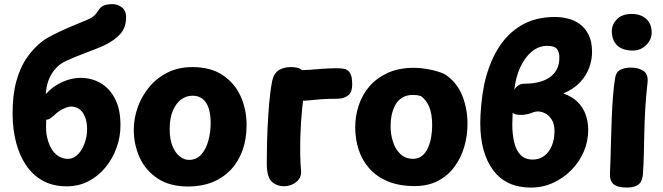

<svg xmlns="http://www.w3.org/2000/svg" viewBox="-20 -874 3138 909"><path d="M296 8.1Q230 8.1 182 -18.8Q134 -45.7 102.7 -92.7Q71.3 -139.8 55.8 -200.9Q40.3 -262.1 39.7 -330.4Q38.8 -422.2 57.2 -488.8Q75.6 -555.4 107.6 -601.3Q139.7 -647.2 179.3 -677.7Q200.6 -693.9 235 -711Q269.4 -728.1 306 -743.9Q342.6 -759.8 371.2 -771.2Q399.9 -782.7 407.8 -787.3Q422.6 -795.6 429.4 -802.9Q436.3 -810.2 445.2 -824.1Q456.9 -842.6 472.9 -848.5Q488.9 -854.4 512.8 -854.4Q537.7 -854.4 557.2 -839Q576.8 -823.6 577 -794.2Q577 -742.6 548.8 -712.4Q520.7 -682.3 477.4 -661.2Q461.1 -653 438.1 -644.1Q415 -635.1 389.7 -625.4Q364.3 -615.8 340.3 -606Q316.2 -596.2 296.9 -587.4Q277.6 -578.7 267.1 -571Q245.8 -555.2 230.8 -533.8Q215.8 -512.4 207.2 -486.6Q198.7 -460.8 197 -428.7Q229 -464.7 273.5 -485.1Q318 -505.4 360.4 -505.4Q413.7 -505.4 456.5 -480.4Q499.3 -455.3 524.6 -406.4Q549.9 -357.6 550.3 -284Q551 -228.4 532.5 -176.3Q514 -124.2 480 -82.4Q446 -40.6 399.3 -16.2Q352.6 8.1 296 8.1ZM301.1 -121.9Q322.1 -121.9 339 -134.6Q355.9 -147.2 367.8 -168.3Q379.7 -189.3 386.2 -214.4Q392.8 -239.6 392.3 -264.4Q392.1 -289.1 386.4 -308.7Q380.7 -328.2 370.8 -342Q360.9 -355.8 347.1 -362.6Q333.2 -369.4 317.6 -369.7Q307.1 -369.9 291.9 -364.2Q276.7 -358.6 261.1 -348.3Q245.4 -338 233.2 -325.2Q225.1 -318.4 216.6 -312.8Q208.1 -307.1 198.8 -307.3Q198 -290.4 198 -271.9Q198 -253.3 200.2 -238Q206.7 -200.6 220.9 -174.7Q235.1 -148.8 255.8 -135.3Q276.6 -121.9 301.1 -121.9Z M613.4 -260Q613.4 -314 632.2 -366.6Q650.9 -419.2 686.7 -462.2Q722.4 -505.2 773.7 -530.8Q824.9 -556.4 890.4 -556.4Q977.2 -556.4 1034.1 -518.5Q1091 -480.6 1119.2 -418.3Q1147.4 -356.1 1147.4 -282Q1147.4 -215.2 1127.9 -161.6Q1108.3 -107.9 1072.1 -69.7Q1035.8 -31.6 985.2 -11.3Q934.6 9 871.4 9Q783.8 9 726.5 -28.9Q669.2 -66.9 641.3 -128Q613.4 -189.1 613.4 -260ZM783.4 -263.7Q783.4 -212 797.6 -179.8Q811.7 -147.7 832.5 -132.3Q853.3 -117 874.2 -117Q910.3 -117 933.2 -142.8Q956 -168.7 966.7 -209Q977.4 -249.3 977.4 -290.7Q977.4 -332.9 967.8 -361.8Q958.2 -390.7 939.2 -405.8Q920.1 -420.9 892.1 -420.9Q861.8 -420.9 837.4 -402.8Q813 -384.7 798.2 -349.8Q783.4 -314.9 783.4 -263.7Z M1326.2 7.7Q1288.7 7.7 1265.9 -14.8Q1243.1 -37.3 1243.1 -100.2Q1243.1 -124.2 1243.7 -169.6Q1244.3 -214.9 1246.9 -271.1Q1249.6 -327.3 1254.4 -385.2Q1259.3 -443 1268.7 -491.2Q1275.6 -525.1 1298.6 -540.8Q1321.6 -556.4 1357.1 -556.4Q1388.9 -556.4 1404.9 -546.1Q1420.9 -535.7 1426.3 -521.4Q1431.8 -507.1 1429 -494Q1417.7 -430.3 1410.8 -362.9Q1403.9 -295.4 1401.9 -225.6Q1400.9 -181 1401.4 -140.8Q1401.9 -100.6 1405.2 -68.4Q1408.8 -34.1 1383.5 -13.2Q1358.2 7.7 1326.2 7.7ZM1402.9 -396.8Q1370 -396.8 1363.6 -415.4Q1357.1 -434.1 1357.1 -465Q1357.1 -500.4 1370.9 -520.8Q1384.7 -541.2 1415.1 -542.2Q1428.9 -542.2 1448.4 -543.7Q1467.9 -545.2 1489.8 -547.1Q1511.7 -549 1533.5 -550Q1555.3 -551 1573.6 -551Q1590.8 -551 1607.7 -548.4Q1624.6 -545.9 1636 -530.2Q1647.4 -514.4 1647.4 -474.9Q1647.4 -435.7 1626.8 -421.1Q1606.1 -406.6 1578.8 -406.6Q1531.1 -406.3 1500.5 -404.1Q1469.9 -401.8 1448.1 -399.4Q1426.2 -397 1402.9 -396.8Z M1940.9 -553Q1964.7 -553 1996.6 -548.1Q2028.6 -543.2 2057.5 -533.9Q2086.4 -524.7 2101.2 -511.7Q2148.8 -474.7 2171.1 -414.9Q2193.3 -355.1 2193.3 -287Q2193.3 -232 2178.2 -179.7Q2163 -127.4 2132.1 -85.2Q2101.2 -42.9 2054.1 -18Q2006.9 6.9 1942.9 6.9Q1870.1 6.9 1816.9 -15.1Q1763.7 -37.1 1729.1 -75.9Q1694.6 -114.7 1678.1 -164.9Q1661.7 -215.2 1661.7 -271Q1661.7 -324.6 1678.3 -375.1Q1695 -425.7 1729.4 -465.6Q1763.8 -505.4 1816.4 -529.2Q1869.1 -553 1940.9 -553ZM1829.1 -276.4Q1829.1 -238.9 1840.3 -203.3Q1851.4 -167.8 1875.4 -144.9Q1899.3 -122.1 1936 -122.1Q1961 -122.1 1978.6 -136.5Q1996.1 -150.9 2006.4 -174.6Q2016.8 -198.2 2021.4 -225.8Q2026.1 -253.4 2026.1 -278.9Q2026.1 -336 2011.7 -369.2Q1997.2 -402.3 1972.8 -419.1Q1962.1 -422.3 1953.5 -423.4Q1944.9 -424.6 1935 -424.6Q1905.7 -424.6 1884.9 -412Q1864.1 -399.4 1852.2 -378.2Q1840.3 -357 1834.7 -330.8Q1829.1 -304.7 1829.1 -276.4Z M2493.6 14.1Q2376.8 14.1 2315.3 -67.6Q2253.8 -149.3 2253.8 -292Q2253.8 -327 2258.4 -377.5Q2263.1 -428 2272.4 -473.7Q2292.6 -567.6 2335.4 -639.7Q2378.2 -711.8 2445.8 -752.7Q2513.4 -793.6 2607.9 -793.6Q2636.9 -793.6 2667.4 -786.3Q2697.9 -779.1 2724.1 -760.6Q2750.2 -742.1 2766.6 -709.6Q2783 -677.1 2783 -627.3Q2783 -591 2769.6 -553.9Q2756.2 -516.8 2726.7 -484.9Q2697.2 -453 2646.8 -431.4Q2688.1 -417.3 2714 -391.9Q2739.9 -366.6 2752.3 -332.5Q2764.8 -298.4 2764.8 -258.6Q2764.8 -204.2 2743.4 -155.2Q2722.1 -106.1 2684.3 -68.2Q2646.6 -30.2 2597.8 -8.1Q2549 14.1 2493.6 14.1ZM2502.2 -118.6Q2533 -118.6 2556.1 -135.6Q2579.2 -152.7 2592.2 -183.1Q2605.2 -213.6 2605.2 -255Q2605.2 -286.2 2592.7 -306.6Q2580.2 -327 2562.1 -336.7Q2543.9 -346.4 2525.6 -346.4Q2513.7 -346.4 2499.4 -340.5Q2485.1 -334.6 2472.1 -332.6Q2457.7 -329 2438.1 -330.1Q2418.6 -331.2 2407.1 -339.6Q2406.9 -328.2 2406.2 -311.4Q2405.4 -294.7 2405.4 -284.9Q2405.4 -237.3 2414.6 -199.4Q2423.7 -161.6 2444.9 -140.1Q2466.2 -118.6 2502.2 -118.6ZM2415 -449.2Q2416 -449.7 2420.3 -456.9Q2424.6 -464.1 2435.7 -470.9Q2446.9 -477.8 2465.2 -477.8Q2497 -477.8 2526.4 -484.3Q2555.9 -490.8 2578.9 -505.6Q2602 -520.3 2615.2 -544.1Q2628.3 -567.9 2628.3 -602.7Q2628.3 -626.8 2616.9 -641.8Q2605.4 -656.9 2570.7 -656.9Q2529.9 -656.9 2496.7 -628.9Q2463.6 -601 2442.3 -553.8Q2421.1 -506.6 2415 -449.2Z M2893 -509Q2897.6 -534.7 2918.2 -544.3Q2938.9 -554 2967.3 -554Q3003.3 -554 3026.9 -538Q3050.6 -522 3045.4 -480Q3038 -415.3 3034.8 -357.3Q3031.6 -299.2 3030.4 -246.3Q3029.3 -193.4 3028.2 -144.7Q3027.1 -96 3023.9 -50Q3021.3 -14.4 3002.5 -0.2Q2983.7 14 2948.3 14Q2903.3 14 2884.3 -2.4Q2865.3 -18.9 2867.9 -57Q2869.1 -76.1 2870.2 -116.8Q2871.3 -157.4 2872.8 -210.7Q2874.3 -263.9 2876.4 -319.8Q2878.6 -375.8 2882.7 -425.4Q2886.8 -475.1 2893 -509ZM2876.6 -726.7Q2876.6 -757.8 2900.6 -782.9Q2924.7 -808 2971.6 -808Q3013 -808 3039.2 -784.7Q3065.3 -761.4 3065.3 -719.8Q3065.3 -696.6 3052.7 -677.1Q3040 -657.7 3020.4 -646.2Q3000.8 -634.7 2977.6 -634.7Q2926.4 -634.7 2901.5 -659.4Q2876.6 -684.2 2876.6 -726.7Z"/></svg>

Font: Playpen Sans
Style: Regular
Weight: 400
Designer: Laura Meseguer, Veronika Burian, José Scaglione, Kostas Bartsokas, Vera Evstafieva, Tom Grace, Yorlmar Campos
Foundry: TypeTogether
Version: Version 2.000